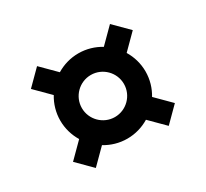

<svg xmlns="http://www.w3.org/2000/svg" viewBox="-112 -781 925 862"><g transform="rotate(-30 350.0 -350.0)"><path d="M350 -129C392 -129 431 -141 464 -161L539 -86L614 -161L539 -236C559 -269 571 -308 571 -350C571 -392 559 -431 539 -464L614 -539L539 -614L464 -539C431 -559 392 -571 350 -571C308 -571 269 -559 236 -539L161 -614L86 -539L161 -464C141 -431 129 -392 129 -350C129 -308 141 -269 161 -236L86 -161L161 -86L236 -161C269 -141 308 -129 350 -129ZM241 -350C241 -410 290 -459 350 -459C410 -459 459 -410 459 -350C459 -290 410 -241 350 -241C290 -241 241 -290 241 -350Z"/></g></svg>

Font: Martian Mono Std Md
Style: Regular
Weight: 500
Monospace: yes
Designer: Roman Shamin
Foundry: Evil Martians
Version: Version 1.000